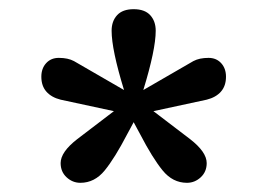

<svg xmlns="http://www.w3.org/2000/svg" viewBox="-20 -722 582 418"><path d="M112 -367Q112 -391 148 -419L228 -480L112 -505Q92 -510 81 -522.5Q70 -535 70 -555Q70 -573 80.5 -584.5Q91 -596 108 -596Q128 -596 141 -589L250 -526Q223 -614 223 -655Q223 -676 235 -689Q247 -702 271 -702Q295 -702 307 -689Q319 -676 319 -655Q319 -614 292 -526L401 -589Q414 -596 434 -596Q451 -596 461.5 -584.5Q472 -573 472 -555Q472 -535 461 -522.5Q450 -510 430 -505L314 -480L394 -419Q430 -391 430 -367Q430 -348 417 -336Q404 -324 387 -324Q356 -324 334 -351Q312 -378 285 -430Q282 -435 278.5 -442Q275 -449 271 -456Q267 -449 263.5 -442Q260 -435 257 -430Q230 -378 208 -351Q186 -324 155 -324Q138 -324 125 -336Q112 -348 112 -367Z"/></svg>

Font: Trirong Bold
Style: Regular
Weight: 700
Designer: Katatrad Team
Foundry: CadsonDemak
Version: Version 1.000